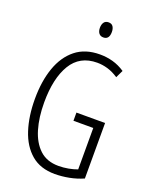

<svg xmlns="http://www.w3.org/2000/svg" viewBox="-168 -1003 868 1102"><g transform="rotate(20 266.5 -452.0)"><path d="M303 -364H478V-25Q437 -7 392.5 1.5Q348 10 306 10Q218 10 162 -37.5Q106 -85 79 -168Q52 -251 52 -357Q52 -465 81 -547.5Q110 -630 168.5 -677Q227 -724 317 -724Q358 -724 396 -713.5Q434 -703 470 -679L448 -633Q415 -655 382.5 -664.5Q350 -674 318 -674Q212 -674 160.5 -588.5Q109 -503 109 -356Q109 -265 130 -194Q151 -123 195 -82Q239 -41 310 -41Q341 -41 370.5 -46.5Q400 -52 424 -61V-314H303ZM300 -914Q319 -914 327.5 -901Q336 -888 336 -868Q336 -822 300 -822Q282 -822 272.5 -834.5Q263 -847 263 -868Q263 -888 272 -901Q281 -914 300 -914Z"/></g></svg>

Font: Noto Sans Gurmukhi ExtraCondensed Light
Style: Regular
Weight: 300
Width: 2
Designer: Jelle Bosma - Monotype Design Team
Foundry: Monotype Imaging Inc.
Version: Version 2.004; ttfautohint (v1.8.4.7-5d5b)